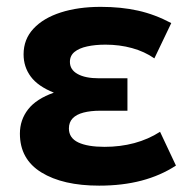

<svg xmlns="http://www.w3.org/2000/svg" viewBox="-20 -540 566 574"><path d="M276.5 15Q168 15 103.8 -24.5Q39.5 -64 39.5 -140.5Q39.5 -181.5 64 -213Q88.5 -244.5 141 -263Q93.5 -282 72 -311Q50.5 -340 50.5 -377.5Q50.5 -422.5 80 -454.2Q109.5 -486 161.8 -502.8Q214 -519.5 281 -519.5Q342.5 -519.5 392.8 -508.2Q443 -497 492 -471L441.5 -365.5Q412 -386 374.8 -396.2Q337.5 -406.5 295.5 -406.5Q264.5 -406.5 240.5 -401.2Q216.5 -396 202.8 -384.8Q189 -373.5 189 -355Q189 -331.5 212 -318.8Q235 -306 275 -306H361V-209H280Q251 -209 229.8 -203.5Q208.5 -198 197.2 -186.2Q186 -174.5 186 -156Q186 -127.5 214 -114.2Q242 -101 292.5 -101Q339.5 -101 381.5 -112.2Q423.5 -123.5 458.5 -146L506 -45Q460 -15 403 0Q346 15 276.5 15Z"/></svg>

Font: Geologica Roman SemiBold
Style: Regular
Weight: 600
Designer: Sindre Bremnes, Frode Helland
Foundry: Monokrom Skriftforlag AS
Version: Version 1.010;gftools[0.9.28]